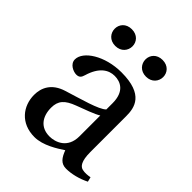

<svg xmlns="http://www.w3.org/2000/svg" viewBox="-197 -795 919 919"><g transform="rotate(45 262.5 -335.5)"><path d="M306 -627C306 -598 327 -570 366 -570C405 -570 426 -598 426 -627C426 -656 405 -683 366 -683C327 -683 306 -656 306 -627ZM98 -627C98 -598 119 -570 158 -570C197 -570 218 -598 218 -627C218 -656 197 -683 158 -683C119 -683 98 -656 98 -627ZM49 -130C49 -55 99 12 193 12C251 12 310 -27 342 -48C356 -11 372 12 407 12C444 12 487 1 525 -18L519 -42C505 -39 483 -37 468 -41C450 -45 433 -64 433 -127V-369C433 -427 420 -502 269 -502C156 -502 67 -443 67 -388C67 -356 104 -341 123 -341C144 -341 150 -352 155 -369C177 -443 218 -467 258 -467C297 -467 343 -447 343 -367V-325C318 -299 221 -274 142 -249C70 -227 49 -177 49 -130ZM150 -144C150 -191 172 -215 228 -236C268 -251 321 -270 343 -284V-143C343 -62 281 -41 242 -41C180 -41 150 -85 150 -144Z"/></g></svg>

Font: Lingua Franca
Style: Regular
Weight: 400
Version: Version 1.19